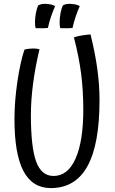

<svg xmlns="http://www.w3.org/2000/svg" viewBox="-20 -882 587 982"><path d="M443 -706Q467 -609 478 -527.5Q489 -446 489 -370Q489 -143 427 -31.5Q365 80 240 80Q146 80 100 -7Q54 -94 54 -272Q54 -364 69 -465Q84 -566 105 -628Q113 -631 126 -632.5Q139 -634 150 -634Q159 -634 167 -633Q175 -632 182 -630Q160 -538 149 -453Q138 -368 138 -294Q138 -129 165 -55.5Q192 18 254 18Q327 18 366.5 -71Q406 -160 406 -321Q406 -418 395 -504.5Q384 -591 358 -691Q376 -697 397.5 -700.5Q419 -704 443 -706ZM218 -862Q232 -861 242.5 -858.5Q253 -856 262 -851Q252 -829 241.5 -798.5Q231 -768 225 -739Q216 -738 200 -737.5Q184 -737 162 -738Q160 -746 159.5 -753.5Q159 -761 159 -769Q159 -790 163.5 -814.5Q168 -839 176 -855Q187 -860 196 -861.5Q205 -863 218 -862ZM344 -862Q358 -861 368.5 -858.5Q379 -856 388 -851Q378 -829 367.5 -798.5Q357 -768 351 -739Q342 -738 326 -737.5Q310 -737 288 -738Q286 -746 285.5 -753.5Q285 -761 285 -769Q285 -790 289.5 -814.5Q294 -839 302 -855Q313 -860 322 -861.5Q331 -863 344 -862Z"/></svg>

Font: Atma
Style: Regular
Weight: 400
Designer: Gregori Vincens, Jeremie Hornus, Riccardo Olocco, Yoann Minet.
Foundry: black foundry
Version: Version 1.102;PS 1.100;hotconv 1.0.86;makeotf.lib2.5.63406